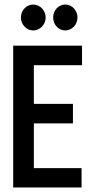

<svg xmlns="http://www.w3.org/2000/svg" viewBox="-20 -825 415 845"><path d="M126 -691C156 -691 181 -717 181 -748C181 -778 157 -805 126 -805C96 -805 72 -779 72 -748C72 -717 97 -691 126 -691ZM267 -691C297 -691 321 -717 321 -748C321 -777 299 -805 267 -805C237 -805 214 -779 214 -748C214 -716 238 -691 267 -691ZM38 0H339V-85H129V-282H301V-368H129V-538H341V-624H38Z"/></svg>

Font: Inconsolata Condensed
Style: Bold
Weight: 700
Width: 3
Monospace: yes
Designer: Raph Levien, Cyreal, Brenton Simpson
Foundry: Raph Levien, Cyreal, Google
Version: Version 3.100